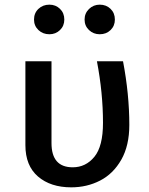

<svg xmlns="http://www.w3.org/2000/svg" viewBox="-20 -791 640 824"><path d="M535 -255Q535 -166 500.5 -105.5Q466 -45 409.5 -16Q353 13 286 13Q197 13 143 -33.5Q89 -80 89 -168V-528H201V-177Q201 -73 292 -73Q348 -73 385 -118Q422 -163 422 -264Q422 -392 396 -528H508Q535 -386 535 -255ZM126 -707Q126 -735 145 -753Q164 -771 192 -771Q219 -771 237.5 -753Q256 -735 256 -707Q256 -680 237.5 -662Q219 -644 192 -644Q164 -644 145 -662Q126 -680 126 -707ZM343 -707Q343 -734 362 -752.5Q381 -771 408 -771Q436 -771 454.5 -753Q473 -735 473 -707Q473 -680 454.5 -662Q436 -644 408 -644Q381 -644 362 -662Q343 -680 343 -707Z"/></svg>

Font: Fira Mono Medium
Style: Regular
Weight: 500
Designer: Carrois Corporate & Edenspiekermann AG
Foundry: Carrois Corporate GbR & Edenspiekermann AG
Version: Version 3.206